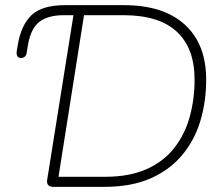

<svg xmlns="http://www.w3.org/2000/svg" viewBox="-20 -725 866 745"><path d="M385 0H186Q173 0 167 -7Q161 -14 163 -27L265 -666H227Q166 -666 132.5 -640Q99 -614 88 -548L84 -523Q83 -512 77 -506Q71 -500 61 -500Q52 -500 47.5 -507Q43 -514 45 -527L49 -551Q62 -628 102.5 -666.5Q143 -705 233 -705H461Q614 -705 697 -629.5Q780 -554 780 -416Q780 -331 757.5 -256Q735 -181 687 -123.5Q639 -66 564.5 -33Q490 0 385 0ZM306 -666 207 -39H387Q483 -39 549.5 -69Q616 -99 657 -152Q698 -205 716.5 -273Q735 -341 735 -416Q735 -538 666 -602Q597 -666 460 -666Z"/></svg>

Font: Nunito Variable Extra Light
Style: Italic
Weight: 200
Italic angle: -9°
Designer: Vernon Adams
Foundry: Vernon Adams
Version: Version 3.602